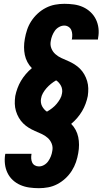

<svg xmlns="http://www.w3.org/2000/svg" viewBox="-20 -843 540 1006"><path d="M184 143Q158 143 133.5 139.5Q109 136 87 126.5Q65 117 47.5 101Q30 85 19.5 63.5Q9 42 6 17Q3 -8 7 -33Q7 -34 7.5 -35Q8 -36 8 -37H145Q145 -37 145 -36.5Q145 -36 145 -36Q143 -25 143.5 -13.5Q144 -2 148.5 8Q153 18 162.5 23.5Q172 29 184 29Q198 29 211 21.5Q224 14 232.5 2Q241 -10 246.5 -24Q252 -38 254 -52Q258 -72 251 -90Q244 -108 230 -120.5Q216 -133 198.5 -141Q181 -149 163.5 -156.5Q146 -164 130 -174Q114 -184 101 -197Q88 -210 78.5 -226.5Q69 -243 63.5 -261.5Q58 -280 57.5 -299.5Q57 -319 60 -340Q64 -360 71.5 -380.5Q79 -401 90 -419.5Q101 -438 115.5 -455Q130 -472 147 -486Q133 -500 123.5 -518Q114 -536 110 -555.5Q106 -575 106 -596Q106 -617 110 -639Q114 -663 122 -687Q130 -711 144 -732.5Q158 -754 177.5 -772Q197 -790 220.5 -802Q244 -814 268.5 -818.5Q293 -823 317 -823Q343 -823 368 -819.5Q393 -816 415 -806Q437 -796 454.5 -779.5Q472 -763 482.5 -741.5Q493 -720 496 -695Q499 -670 494 -644Q494 -642 493.5 -640Q493 -638 493 -636H356Q356 -637 356 -637.5Q356 -638 357 -639Q359 -651 358.5 -663Q358 -675 353.5 -685.5Q349 -696 339 -702.5Q329 -709 317 -709Q303 -709 289.5 -701.5Q276 -694 267.5 -682Q259 -670 253.5 -656Q248 -642 246 -628Q242 -608 249 -590Q256 -572 270 -559.5Q284 -547 301.5 -539Q319 -531 336.5 -523.5Q354 -516 370 -506Q386 -496 399 -483Q412 -470 421.5 -453.5Q431 -437 436.5 -418.5Q442 -400 442.5 -380.5Q443 -361 440 -340Q436 -320 428.5 -299.5Q421 -279 410 -260.5Q399 -242 384.5 -225Q370 -208 353 -194Q367 -180 376.5 -162Q386 -144 390 -124.5Q394 -105 394 -84Q394 -63 390 -41Q386 -17 378 6.5Q370 30 356 52Q342 74 322.5 92Q303 110 280 122Q257 134 232.5 138.5Q208 143 184 143ZM226 -258Q240 -266 253 -276Q266 -286 276.5 -298.5Q287 -311 295 -325Q303 -339 305 -354Q307 -364 305.5 -374.5Q304 -385 299.5 -393.5Q295 -402 288.5 -409.5Q282 -417 274 -422Q260 -414 247 -403.5Q234 -393 223.5 -381Q213 -369 205 -355Q197 -341 195 -326Q193 -316 194.5 -305.5Q196 -295 200.5 -286.5Q205 -278 211.5 -270.5Q218 -263 226 -258Z"/></svg>

Font: Iosevka Curly Slab HvObl
Style: Regular
Weight: 900
Italic angle: -9°
Monospace: yes
Designer: Belleve Invis
Foundry: Belleve Invis
Version: Version 11.1.0; ttfautohint (v1.8.3)